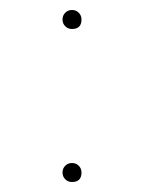

<svg xmlns="http://www.w3.org/2000/svg" viewBox="-20 -361 288 384"><path d="M124 -303Q116 -303 110.5 -308.5Q105 -314 105 -322Q105 -330 110.5 -335.5Q116 -341 124 -341Q132 -341 137.5 -335.5Q143 -330 143 -322Q143 -303 124 -303ZM124 3Q116 3 110.5 -2.5Q105 -8 105 -16Q105 -24 110.5 -29.5Q116 -35 124 -35Q132 -35 137.5 -29.5Q143 -24 143 -16Q143 3 124 3Z"/></svg>

Font: EauTest Hairline
Style: Regular
Weight: 250
Designer: Christian Thalmann (Catharsis Fonts)
Version: Version 0.001;PS 000.001;hotconv 1.0.88;makeotf.lib2.5.64775